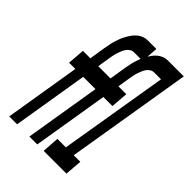

<svg xmlns="http://www.w3.org/2000/svg" viewBox="-215 -832 930 930"><g transform="rotate(45 250.0 -367.5)"><path d="M23 0 87 -389H44L51 -477H102L115 -560Q118 -574 120.5 -588Q123 -602 127 -615.5Q131 -629 136 -642Q141 -655 148.5 -668.5Q156 -682 164.5 -694Q173 -706 184.5 -715.5Q196 -725 209.5 -730Q223 -735 237 -735H296L290 -647H231Q220 -647 210.5 -641Q201 -635 194.5 -626Q188 -617 184 -607Q180 -597 176.5 -587Q173 -577 171 -566.5Q169 -556 167 -546L156 -477H250L243 -389H141L77 0ZM161 0 225 -389H182L189 -477H240L253 -560Q256 -574 258.5 -588Q261 -602 265 -615.5Q269 -629 274 -642Q279 -655 286.5 -668.5Q294 -682 302.5 -694Q311 -706 322.5 -715.5Q334 -725 347.5 -730Q361 -735 375 -735H434L428 -647H369Q358 -647 348.5 -641Q339 -635 332.5 -626Q326 -617 322 -607Q318 -597 314.5 -587Q311 -577 309 -566.5Q307 -556 305 -546L294 -477H348L341 -389H279L215 0ZM259 0 265 -88H323L416 -647H371L377 -735H484L377 -88H422L415 0Z"/></g></svg>

Font: Iosevka Semibold Oblique
Style: Regular
Weight: 600
Italic angle: -9°
Monospace: yes
Designer: Belleve Invis
Foundry: Belleve Invis
Version: Version 32.5.0; ttfautohint (v1.8.4)